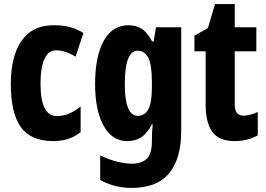

<svg xmlns="http://www.w3.org/2000/svg" viewBox="-20 -776 1306 943"><path d="M241 -83Q132 -83 82.5 -151.5Q33 -220 33 -365Q33 -447 54.5 -512Q76 -577 122.5 -614.5Q169 -652 245 -652Q293 -652 327 -642Q361 -632 390 -614L351 -498Q299 -529 255 -529Q218 -529 198.5 -487Q179 -445 179 -365Q179 -206 259 -206Q291 -206 319 -218Q347 -230 376 -253V-127Q347 -104 314 -93.5Q281 -83 241 -83Z M611 -652Q647 -652 674.5 -635.5Q702 -619 727 -573H735L746 -642H870V-132Q870 2 811 74.5Q752 147 626 147Q543 147 472 108V-13Q517 9 557 18.5Q597 28 629 28Q675 28 700.5 4Q726 -20 726 -82V-88Q726 -129 730 -165H726Q701 -119 672.5 -101Q644 -83 605 -83Q530 -83 488.5 -159Q447 -235 447 -363Q447 -499 489.5 -575.5Q532 -652 611 -652ZM656 -527Q625 -527 609 -486.5Q593 -446 593 -362Q593 -207 657 -207Q691 -207 708.5 -239.5Q726 -272 726 -347V-373Q726 -457 708.5 -492Q691 -527 656 -527Z M1175 -208Q1191 -208 1208.5 -212.5Q1226 -217 1246 -226V-111Q1195 -83 1132 -83Q1056 -83 1023 -128Q990 -173 990 -264V-524H935V-601L1001 -638L1036 -756H1133V-642H1239V-524H1133V-263Q1133 -208 1175 -208Z"/></svg>

Font: Noto Sans Kannada UI ExtraCondensed ExtraBold
Style: Regular
Weight: 800
Width: 2
Designer: Jelle Bosma - Monotype Design Team
Foundry: Monotype Imaging Inc.
Version: Version 2.005; ttfautohint (v1.8.4.7-5d5b)